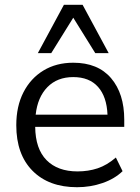

<svg xmlns="http://www.w3.org/2000/svg" viewBox="-20 -773 584 802"><path d="M48 0ZM302 9Q184 9 116 -59.5Q48 -128 48 -250Q48 -329 78 -387.5Q108 -446 161.5 -478.5Q215 -511 286 -511Q389 -511 444 -446.5Q499 -382 499 -273V-243H127Q128 -151 174.5 -104Q221 -57 304 -57Q349 -57 388 -70Q427 -83 464 -115L492 -58Q459 -26 408.5 -8.5Q358 9 302 9ZM286 -451Q219 -451 178 -409Q137 -367 129 -294H429Q426 -369 389.5 -410Q353 -451 286 -451ZM138 -551 247 -753H325L434 -551H378L286 -699L194 -551Z"/></svg>

Font: Winston
Style: Regular
Weight: 400
Designer: Original fonts by Vernon Adams / Changes by Cristiano Sobral
Foundry: Original fonts by Vernon Adams / Changes by Cristiano Sobral
Version: Version 2.503;July 17, 2020;FontCreator 13.0.0.2655 64-bit